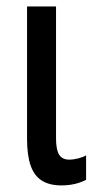

<svg xmlns="http://www.w3.org/2000/svg" viewBox="-20 -559 300 589"><path d="M151.9 -539.1V-134.3Q151.9 -99.1 161.6 -84.2Q171.4 -69.3 191.9 -69.3Q205.6 -69.3 220.5 -73.2Q235.4 -77.1 244.1 -82.5V-7.3Q228 1 209 5.4Q189.9 9.8 168.5 9.8Q132.3 9.8 108.9 -4.6Q85.4 -19 74.2 -50.5Q63 -82 63 -132.8V-539.1Z"/></svg>

Font: Open Sans Condensed Medium
Style: Regular
Weight: 500
Width: 3
Designer: Monotype Design Team
Foundry: Monotype Imaging Inc.
Version: Version 3.000